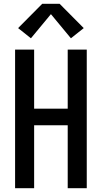

<svg xmlns="http://www.w3.org/2000/svg" viewBox="-20 -998 540 1018"><path d="M60 0V-735H161V-422H339V-735H440V0H339V-334H161V0ZM144 -795 76 -849 204 -978H296L424 -849L356 -795L250 -923Z"/></svg>

Font: Iosevka SS04 Semibold
Style: Regular
Weight: 600
Monospace: yes
Designer: Belleve Invis
Foundry: Belleve Invis
Version: Version 19.0.0; ttfautohint (v1.8.4)